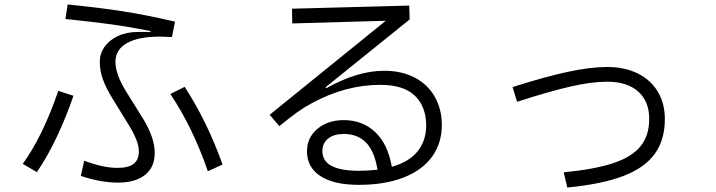

<svg xmlns="http://www.w3.org/2000/svg" viewBox="-20 -795 3208 860"><path d="M342 -7 357 -75Q443 -43 506 -43Q555 -43 578.5 -61Q602 -79 602 -118Q602 -160 561 -228L483 -355Q455 -401 441 -439Q427 -477 427 -519Q427 -555 448 -585Q469 -615 508 -633.5Q547 -652 600 -652H627Q645 -652 653 -651L654 -656Q558 -675 482 -685.5Q406 -696 273 -710L283 -775Q423 -761 529.5 -744.5Q636 -728 764 -698L750 -629Q712 -631 696 -631Q601 -631 549.5 -602.5Q498 -574 497 -519Q497 -462 545 -385L621 -263Q673 -178 673 -110Q673 -46 629.5 -11.5Q586 23 509 23Q432 23 342 -7ZM911 -28Q843 -225 743 -374L807 -406Q906 -255 977 -58ZM82 -61Q173 -188 241 -388L309 -366Q277 -272 234.5 -182Q192 -92 145 -24Z M1959 -235Q1959 -154 1915.5 -93.5Q1872 -33 1788 0Q1704 33 1587 33Q1475 33 1415 -6.5Q1355 -46 1355 -117Q1355 -179 1402 -218Q1449 -257 1520 -257Q1603 -257 1660 -204Q1717 -151 1735 -48Q1811 -69 1849.5 -116Q1888 -163 1889 -231Q1889 -318 1838 -366.5Q1787 -415 1684 -415Q1528 -415 1377 -333Q1343 -315 1311 -292Q1279 -269 1231 -230L1188 -281L1708 -702L1289 -690L1288 -756L1813 -770L1815 -708L1438 -404L1442 -400Q1581 -478 1700 -478Q1780 -478 1838.5 -447Q1897 -416 1928 -360.5Q1959 -305 1959 -235ZM1588 -30Q1628 -30 1671 -35Q1657 -119 1619 -157Q1581 -195 1520 -195Q1476 -195 1450 -174.5Q1424 -154 1424 -118Q1424 -30 1588 -30Z M2505 -23Q2646 -37 2729 -65Q2812 -93 2850 -141Q2888 -189 2888 -262Q2888 -341 2838.5 -385Q2789 -429 2700 -429Q2629 -429 2533.5 -407Q2438 -385 2296 -339L2276 -405Q2417 -450 2520 -472.5Q2623 -495 2700 -495Q2777 -495 2835.5 -466.5Q2894 -438 2926 -385Q2958 -332 2958 -262Q2958 -168 2912.5 -105.5Q2867 -43 2771.5 -6.5Q2676 30 2521 45Z"/></svg>

Font: PlemolJP
Style: Regular
Weight: 400
Monospace: yes
Version: v2.0.4; ttfautohint (v1.8.4.7-5d5b-dirty) -l 6 -r 45 -G 200 